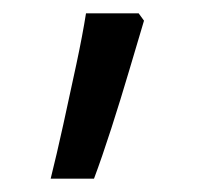

<svg xmlns="http://www.w3.org/2000/svg" viewBox="-20 -146 314 288"><path d="M196 -115Q187 -85 174 -41Q161 3 147 46.5Q133 90 121 122H56Q65 86 75 40.5Q85 -5 94.5 -49.5Q104 -94 109 -126H188Z"/></svg>

Font: Noto Sans Syriac Eastern Medium
Style: Regular
Weight: 500
Designer: Patrick Giasson and the Monotype Design Team
Foundry: Monotype Imaging Inc.
Version: Version 3.001